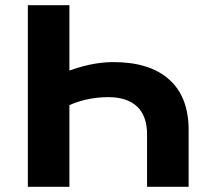

<svg xmlns="http://www.w3.org/2000/svg" viewBox="-20 -720 789 740"><path d="M546.8 0V-201.3Q546.8 -273.1 508.3 -309.4Q469.7 -345.6 397 -345.6Q352 -345.6 308.6 -335.4Q265.3 -325.2 228 -305.1L224.4 -439.1Q276.6 -460.3 324.8 -470.5Q372.9 -480.7 416.8 -480.7Q557.3 -480.7 632.2 -413.4Q707 -346.2 707 -219.4V0ZM87.3 0V-700H247.5V0Z"/></svg>

Font: Montserrat Thin
Style: Regular
Weight: 100
Designer: Julieta Ulanovsky
Foundry: Julieta Ulanovsky
Version: Version 9.000